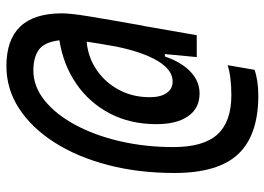

<svg xmlns="http://www.w3.org/2000/svg" viewBox="-138 -606 861 626"><g transform="rotate(-90 293.0 -292.5)"><path d="M294.9 118.7Q166 118.7 104.2 53.2Q42.5 -12.2 42.5 -154.8Q42.5 -272 68.6 -371.8Q94.7 -471.7 142.1 -545.9Q189.5 -620.1 252.9 -661.4Q316.4 -702.6 391.1 -702.6Q563 -702.6 563 -521.5Q563 -493.2 553.2 -433.6Q543.5 -374 522.5 -255.9H522L491.7 -82H420.4L430.2 -186H422.4Q403.8 -131.8 372.6 -102.3Q341.3 -72.8 301.8 -72.8Q253.9 -72.8 227.8 -109.9Q201.7 -147 201.7 -213.4Q201.7 -299.3 236.8 -366Q272 -432.6 333.5 -474.9Q395 -517.1 475.1 -529.8Q469.2 -579.1 444.3 -596.9Q419.4 -614.7 376.5 -614.7Q325.2 -614.7 280 -578.9Q234.9 -543 200.4 -480Q166 -417 146.5 -334.2Q127 -251.5 127 -157.7Q127 -59.6 168.5 -14.4Q210 30.8 295.9 30.8Q356.9 30.8 394 18.6L378.9 106.4Q343.8 118.7 294.9 118.7ZM470.7 -440.9Q419.9 -436.5 378.9 -408.7Q337.9 -380.9 313.7 -335.9Q289.6 -291 289.6 -235.4Q289.6 -199.7 303.2 -180.2Q316.9 -160.6 340.8 -160.6Q378.4 -160.6 407.7 -209.2Q437 -257.8 455.1 -346.7Q466.3 -410.2 470.7 -440.9Z"/></g></svg>

Font: CaskaydiaCove NFP
Style: Italic
Weight: 400
Italic angle: -10°
Designer: Aaron Bell
Foundry: Saja Typeworks
Version: Version 2111.001; VTT 6.35;Nerd Fonts 3.1.1